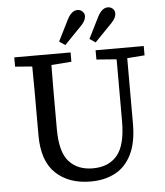

<svg xmlns="http://www.w3.org/2000/svg" viewBox="-60 -941 866 1009"><g transform="rotate(-5 373.5 -437.0)"><path d="M463 -621V-670H717V-621L625 -614V-269Q625 -170 594 -107Q563 -44 507.5 -14.5Q452 15 378 15Q263 15 194 -50Q125 -115 125 -251V-360Q125 -423 125 -486.5Q125 -550 124 -614L34 -621V-670H331V-621L225 -613Q224 -551 224 -487.5Q224 -424 224 -360V-275Q224 -153 270 -103Q316 -53 395 -53Q479 -53 524 -107Q569 -161 569 -287V-613ZM276 -732 332 -844Q355 -889 386 -889Q401 -889 412 -879Q423 -869 423 -854Q423 -831 399 -806L307 -711ZM436 -732 492 -844Q515 -889 546 -889Q562 -889 572.5 -879Q583 -869 583 -854Q583 -831 559 -806L467 -711Z"/></g></svg>

Font: Source Serif 4 SmText
Style: Regular
Weight: 400
Designer: Frank Grießhammer
Foundry: Adobe
Version: Version 4.005;hotconv 1.1.0;makeotfexe 2.6.0